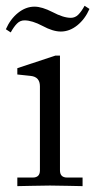

<svg xmlns="http://www.w3.org/2000/svg" viewBox="-20 -634 325 655"><path d="M39.1 1V-28.3H91.8Q116.2 -28.3 116.2 -52.7V-339.4Q116.2 -371.6 85 -375L39.1 -379.9V-401.4L168.9 -444.3H184.6V-52.7Q184.6 -28.3 209 -28.3H261.7V1Q260.3 1 213.6 0Q167 -1 150.4 -1Q133.8 -1 87.2 0Q40.5 1 39.1 1ZM0 -534.2Q15.1 -568.8 41.5 -590.1Q67.9 -611.3 97.7 -611.3Q123 -611.3 159.2 -592.8Q196.3 -573.2 221.7 -573.2Q236.3 -573.2 247.1 -584Q257.8 -594.7 268.6 -614.3L285.2 -603.5Q270 -568.8 243.7 -547.6Q217.3 -526.4 187.5 -526.4Q160.6 -526.4 125.5 -545.4Q89.4 -564.5 63.5 -564.5Q48.8 -564.5 38.1 -553.7Q27.3 -543 16.6 -523.4Z"/></svg>

Font: Theano Old Style
Style: Regular
Weight: 400
Designer: Alexey Kryukov
Version: Version 2.00